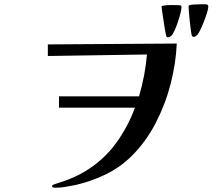

<svg xmlns="http://www.w3.org/2000/svg" viewBox="-20 -866 1040 895"><path d="M804 -663Q800 -571 775.5 -475.5Q751 -380 706 -293Q661 -206 595 -140Q542 -87 474.5 -54Q407 -21 334 -4Q310 1 286 5Q262 9 238 9Q234 9 228.5 8Q223 7 223 1Q223 -3 232 -6.5Q241 -10 251 -13Q261 -16 264 -17Q295 -27 324.5 -40Q354 -53 381 -70Q464 -121 520 -197.5Q576 -274 609 -364H255V-417H628Q642 -464 651.5 -513.5Q661 -563 665 -612L203 -605V-659ZM826 -832Q826 -823 821 -803.5Q816 -784 808.5 -761.5Q801 -739 792.5 -721Q784 -703 777 -698Q769 -692 763 -692Q756 -692 754 -702Q753 -705 749.5 -724.5Q746 -744 742.5 -768.5Q739 -793 736 -812.5Q733 -832 733 -835Q733 -839 739 -839Q756 -843 775 -842.5Q794 -842 810 -842Q815 -842 820.5 -841Q826 -840 826 -832ZM951 -835Q951 -826 945 -806.5Q939 -787 930 -764Q921 -741 912 -723Q903 -705 896 -700Q893 -698 890 -696Q887 -694 883 -694Q875 -694 873 -704Q872 -707 869.5 -725.5Q867 -744 864.5 -768Q862 -792 860.5 -811.5Q859 -831 859 -836Q859 -841 864 -842Q870 -844 885 -845Q900 -846 915.5 -846Q931 -846 938 -846Q951 -846 951 -835Z"/></svg>

Font: Kaisei Opti
Style: Bold
Weight: 700
Designer: Font-Kai, 金井和夫
Foundry: KAZUO KANAI
Version: Version 5.003